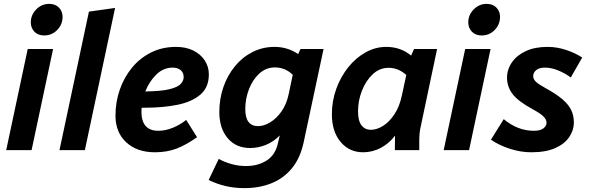

<svg xmlns="http://www.w3.org/2000/svg" viewBox="-20 -775 3044 991"><path d="M139 -659Q139 -698 167 -726.5Q195 -755 234 -755Q266 -755 284.5 -735.5Q303 -716 303 -688Q303 -649 275.5 -620.5Q248 -592 208 -592Q176 -592 157.5 -611.5Q139 -631 139 -659ZM12 0 123 -522H254L143 0Z M287 0 439 -715 574 -734 418 0Z M576 -178Q576 -249 598.5 -313Q621 -377 662 -426.5Q703 -476 760.5 -504.5Q818 -533 889 -533Q939 -533 977 -514.5Q1015 -496 1036.5 -463.5Q1058 -431 1058 -391Q1058 -324 1014 -286.5Q970 -249 895.5 -234Q821 -219 727 -219Q720 -219 711 -219Q710 -209 710 -199Q710 -100 797 -100Q834 -100 872 -115.5Q910 -131 941 -156L997 -67Q943 -28 892.5 -8.5Q842 11 780 11Q687 11 631.5 -40.5Q576 -92 576 -178ZM871 -426Q823 -426 786.5 -390Q750 -354 730 -303Q812 -304 854.5 -314.5Q897 -325 912.5 -341.5Q928 -358 928 -377Q928 -400 912.5 -413Q897 -426 871 -426Z M1057 154 1109 45Q1137 61 1174 71.5Q1211 82 1249 82Q1312 82 1357 53Q1402 24 1415 -38L1424 -76Q1393 -44 1353 -27.5Q1313 -11 1271 -11Q1198 -11 1155 -62Q1112 -113 1112 -197Q1112 -265 1133 -325.5Q1154 -386 1192.5 -433Q1231 -480 1283.5 -506.5Q1336 -533 1397 -533Q1464 -533 1519 -496L1531 -522H1650L1547 -39Q1529 43 1485.5 95Q1442 147 1379.5 171.5Q1317 196 1242 196Q1190 196 1145 185.5Q1100 175 1057 154ZM1246 -212Q1246 -124 1312 -124Q1342 -124 1374.5 -143.5Q1407 -163 1433 -200Q1459 -237 1470 -289L1491 -389Q1452 -427 1399 -427Q1353 -427 1318.5 -395.5Q1284 -364 1265 -314.5Q1246 -265 1246 -212Z M1693 -185Q1693 -255 1716 -317.5Q1739 -380 1778 -428.5Q1817 -477 1867.5 -505Q1918 -533 1974 -533Q2048 -533 2102 -488L2117 -522H2236L2152 -124Q2147 -103 2145.5 -84.5Q2144 -66 2144 -44V0H2018L2019 -75Q1988 -34 1945 -11.5Q1902 11 1854 11Q1783 11 1738 -42.5Q1693 -96 1693 -185ZM1828 -201Q1828 -151 1846 -128Q1864 -105 1894 -105Q1925 -105 1957.5 -125.5Q1990 -146 2016 -185.5Q2042 -225 2054 -281L2077 -388Q2036 -425 1986 -425Q1939 -425 1903.5 -391.5Q1868 -358 1848 -306.5Q1828 -255 1828 -201Z M2397 -659Q2397 -698 2425 -726.5Q2453 -755 2492 -755Q2524 -755 2542.5 -735.5Q2561 -716 2561 -688Q2561 -649 2533.5 -620.5Q2506 -592 2466 -592Q2434 -592 2415.5 -611.5Q2397 -631 2397 -659ZM2270 0 2381 -522H2512L2401 0Z M2514 -54 2580 -160Q2652 -100 2735 -100Q2770 -100 2785.5 -113Q2801 -126 2801 -141Q2801 -157 2786.5 -172.5Q2772 -188 2728 -212Q2653 -253 2625 -290.5Q2597 -328 2597 -374Q2597 -417 2622.5 -453.5Q2648 -490 2694.5 -511.5Q2741 -533 2806 -533Q2855 -533 2902.5 -517Q2950 -501 2985 -478L2926 -375Q2900 -395 2863.5 -410.5Q2827 -426 2793 -426Q2763 -426 2747.5 -413Q2732 -400 2732 -382Q2732 -367 2745 -354Q2758 -341 2796 -320Q2851 -290 2883 -262.5Q2915 -235 2928.5 -206.5Q2942 -178 2942 -142Q2942 -103 2918 -67.5Q2894 -32 2845.5 -10.5Q2797 11 2722 11Q2668 11 2612 -7Q2556 -25 2514 -54Z"/></svg>

Font: Radio Canada SemiBold
Style: Italic
Weight: 600
Italic angle: -12°
Designer: Charles Daoud, Etienne Aubert Bonn, Alexandre Saumier Demers, Jacques Le Bailly
Foundry: Radio-Canada
Version: Version 2.104; ttfautohint (v1.8.4.7-5d5b);gftools[0.9.28.de